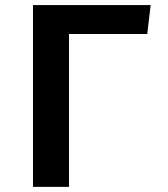

<svg xmlns="http://www.w3.org/2000/svg" viewBox="-20 -729 655 749"><path d="M567.7 -709.2 554.4 -596.4H249.2V0H108.7V-709.2Z"/></svg>

Font: Fira Code SemiBold
Style: Regular
Weight: 600
Designer: Carrois Corporate, Edenspiekermann AG, Nikita Prokopov
Foundry: Carrois Corporate, Edenspiekermann AG, Nikita Prokopov
Version: Version 6.002